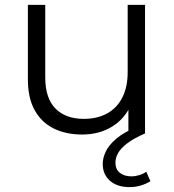

<svg xmlns="http://www.w3.org/2000/svg" viewBox="-20 -545 712 785"><path d="M316 5Q249 5 199 -20Q149 -45 121.5 -95Q94 -145 94 -220V-525H165V-228Q165 -144 206.5 -101.5Q248 -59 323 -59Q378 -59 418.5 -81.5Q459 -104 480.5 -147Q502 -190 502 -250V-525H573V0H505V-144L516 -118Q491 -60 438.5 -27.5Q386 5 316 5ZM510 220Q459 220 429.5 194Q400 168 400 125Q400 101 412.5 74.5Q425 48 455.5 22Q486 -4 541 -27L574 0Q526 21 499.5 41.5Q473 62 462.5 81.5Q452 101 452 120Q452 148 470.5 162Q489 176 517 176Q533 176 549.5 171Q566 166 578 157L595 196Q577 207 555.5 213.5Q534 220 510 220Z"/></svg>

Font: Montserrat Thin
Style: Regular
Weight: 400
Version: Version 9.000